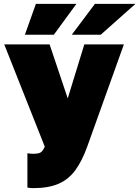

<svg xmlns="http://www.w3.org/2000/svg" viewBox="-20 -760 722 995"><path d="M152 215Q137 215 122 212V34Q137 37 152 37Q170 37 181 34Q192 31 199 22.5Q206 14 212 0L2 -530H237L331 -250L417 -530H622L432 0Q405 75 370 122.5Q335 170 283 192.5Q231 215 152 215ZM259 -580H109L166 -740H376ZM502 -580H352L472 -740H682Z"/></svg>

Font: Golos Text Black
Style: Regular
Weight: 900
Designer: A.Korolkova, Vitaly Kuzmin
Foundry: ParaType Ltd
Version: Version 2.004